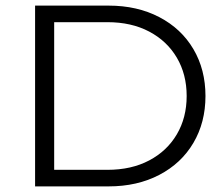

<svg xmlns="http://www.w3.org/2000/svg" viewBox="-20 -664 799 684"><path d="M105 -644H367Q469 -644 547.5 -603Q626 -562 669 -489Q712 -416 712 -322Q712 -228 669 -155Q626 -82 547.5 -41Q469 0 367 0H105ZM363 -59Q448 -59 511.5 -92.5Q575 -126 610 -185.5Q645 -245 645 -322Q645 -399 610 -458.5Q575 -518 511.5 -551.5Q448 -585 363 -585H173V-59Z"/></svg>

Font: Montserrat Ace
Style: Regular
Weight: 400
Designer: Julieta Ulanovsky
Foundry: Julieta Ulanovsky
Version: Version 1